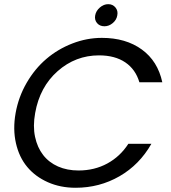

<svg xmlns="http://www.w3.org/2000/svg" viewBox="-20 -886 812 912"><path d="M463.9 -706.1Q577.6 -706.1 653.6 -650.9Q729.5 -595.7 751 -495.1H642.1Q624 -556.6 575 -589.8Q525.9 -623 450.2 -623Q338.9 -623 253.9 -548.1Q168.9 -473.1 147 -349.1Q135.7 -286.6 146.5 -236.1Q157.2 -185.5 184.8 -149.9Q212.4 -114.3 255.6 -95.2Q298.8 -76.2 353 -76.2Q428.7 -76.2 489.7 -109.4Q550.8 -142.6 589.8 -203.1H699.2Q642.6 -103.5 547.6 -48.8Q452.6 5.9 338.9 5.9Q266.6 5.9 207.3 -20.5Q147.9 -46.9 109.4 -93Q70.8 -139.2 55.7 -205.8Q40.5 -272.5 54.2 -349.1Q67.9 -425.8 106.7 -492.7Q145.5 -559.6 200.2 -606.2Q254.9 -652.8 323.5 -679.4Q392.1 -706.1 463.9 -706.1ZM476.1 -761.2Q453.6 -761.2 440.9 -776.4Q428.2 -791.5 432.1 -813Q436 -834.5 454.3 -850.3Q472.7 -866.2 494.1 -866.2Q515.6 -866.2 528.6 -850.3Q541.5 -834.5 537.1 -813Q533.7 -791.5 515.6 -776.4Q497.6 -761.2 476.1 -761.2Z"/></svg>

Font: SVN-Poppins
Style: Italic
Weight: 400
Italic angle: -10°
Designer: Ninad Kale (Devanagari), Jonny Pinhorn (Latin)
Foundry: Indian Type Foundry
Version: Version 3.002 2017